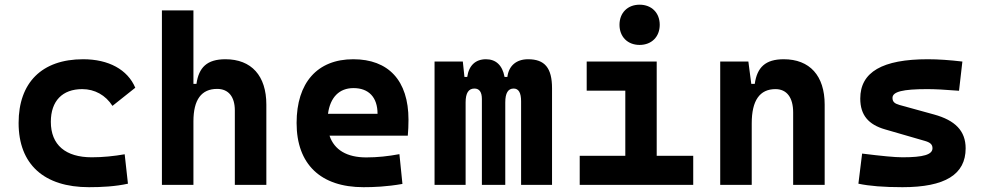

<svg xmlns="http://www.w3.org/2000/svg" viewBox="-20 -776 4142 806"><path d="M353.5 9.8C406.7 9.8 464.4 6.8 517.1 -4.9L503.4 -128.4C459 -120.6 412.1 -115.7 365.2 -115.7C255.4 -115.7 193.4 -167.5 193.4 -264.6C193.4 -352.5 242.2 -401.9 325.2 -401.9C377.9 -401.9 423.3 -376.5 452.1 -331.5L547.9 -407.7C515.6 -483.9 436 -527.3 329.1 -527.3C155.3 -527.3 58.1 -428.7 58.1 -259.8C58.1 -85.9 165 9.8 353.5 9.8Z M965.8 0H1098.1V-336.9C1098.1 -458 1035.6 -527.3 926.3 -527.3C849.1 -527.3 814.5 -493.2 804.7 -423.8H792V-732.4H659.7V0H792V-266.6C792 -357.9 825.7 -402.8 891.6 -402.8C939 -402.8 965.8 -370.1 965.8 -312.5Z M1505.9 9.8C1547.9 9.8 1603 7.8 1669.4 -3.9L1656.7 -128.9C1609.4 -120.1 1564.5 -115.2 1517.6 -115.2C1436.5 -115.2 1383.3 -146.5 1363.3 -206.5H1691.9C1693.8 -227.5 1694.8 -249 1694.8 -273.4C1694.8 -438.5 1610.4 -527.3 1462.9 -527.3C1312 -527.3 1225.1 -428.7 1225.1 -259.8C1225.1 -85.9 1326.7 9.8 1505.9 9.8ZM1356.9 -298.3C1366.2 -367.7 1404.3 -406.2 1463.9 -406.2C1527.3 -406.2 1564.9 -368.2 1564.9 -298.3Z M2167.5 0H2297.4V-405.3C2297.4 -491.2 2266.6 -527.3 2196.8 -527.3C2147 -527.3 2115.7 -499.5 2109.9 -453.1H2098.1C2088.9 -502.9 2061 -527.3 2020 -527.3C1976.1 -527.3 1948.2 -501 1941.4 -453.1H1929.7L1922.9 -517.6H1804.2V0H1934.6V-346.2C1934.6 -385.3 1946.8 -404.3 1971.7 -404.3C1992.2 -404.3 2002.9 -389.6 2002.9 -360.4V0H2101.1V-346.2C2101.1 -385.3 2112.8 -404.3 2136.2 -404.3C2157.2 -404.3 2167.5 -386.7 2167.5 -350.6Z M2413.6 0H2890.1V-122.1H2736.8V-517.6H2442.9V-395.5H2605V-122.1H2413.6ZM2665 -587.4C2715.3 -587.4 2749.5 -621.6 2749.5 -671.9C2749.5 -722.2 2715.3 -756.3 2665 -756.3C2614.7 -756.3 2580.6 -722.2 2580.6 -671.9C2580.6 -621.6 2614.7 -587.4 2665 -587.4Z M3309.6 0H3441.9V-336.9C3441.9 -458 3379.4 -527.3 3270 -527.3C3192.9 -527.3 3158.2 -493.2 3148.4 -423.8H3133.8L3121.6 -517.6H3003.4V0H3135.7V-258.3C3135.7 -354.5 3169.4 -401.9 3235.4 -401.9C3282.7 -401.9 3309.6 -366.7 3309.6 -304.2Z M3768.6 9.8C3947.3 9.8 4033.7 -43.5 4033.7 -153.3C4033.7 -226.6 3989.7 -271 3900.9 -295.4L3755.9 -335.4C3735.4 -341.3 3726.6 -348.6 3726.6 -365.2C3726.6 -391.1 3770 -401.9 3872.1 -401.9C3902.8 -401.9 3946.3 -399.9 4005.9 -395L4020 -517.6C3966.8 -523.9 3918.9 -527.3 3875 -527.3C3684.1 -527.3 3591.3 -473.6 3591.3 -362.3C3591.3 -292.5 3626 -252.9 3695.3 -232.9L3863.8 -184.1C3885.3 -177.7 3894.5 -169.4 3894.5 -153.8C3894.5 -127 3856.9 -115.7 3768.6 -115.7C3736.8 -115.7 3681.2 -121.1 3599.1 -131.3L3583.5 -4.9C3629.4 4.9 3689.5 9.8 3768.6 9.8Z"/></svg>

Font: Cascadia Code
Style: Bold
Weight: 700
Monospace: yes
Designer: Aaron Bell
Foundry: Saja Typeworks
Version: Version 2404.023